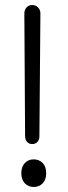

<svg xmlns="http://www.w3.org/2000/svg" viewBox="-20 -735 269 765"><path d="M108 -161Q96 -161 88 -169.5Q80 -178 80 -192L77 -681Q77 -696 86 -705.5Q95 -715 108 -715Q122 -715 131.5 -705.5Q141 -696 141 -681L137 -192Q137 -178 129 -169.5Q121 -161 108 -161ZM114 10Q93 10 79 -4.5Q65 -19 65 -45Q65 -71 79 -85.5Q93 -100 114 -100Q136 -100 150 -85.5Q164 -71 164 -45Q164 -19 150 -4.5Q136 10 114 10Z"/></svg>

Font: National Park Light
Style: Regular
Weight: 300
Designer: Andrea Herstowski, Ben Hoepner
Version: Version 1.009